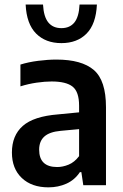

<svg xmlns="http://www.w3.org/2000/svg" viewBox="-20 -816 544 846"><path d="M193.5 9.5Q119.5 9.5 76 -31.8Q32.5 -73 32.5 -144Q32.5 -219 80.5 -261.2Q128.5 -303.5 236 -312L328.5 -321V-350Q328.5 -411.5 300 -434.2Q271.5 -457 207.5 -457Q178 -457 141.5 -451.8Q105 -446.5 70 -435.5V-531.5Q105 -542.5 148 -548Q191 -553.5 228.5 -553.5Q340 -553.5 393.5 -507.5Q447 -461.5 447 -343.5V0H347L338.5 -57.5H332Q309 -23 272.8 -6.8Q236.5 9.5 193.5 9.5ZM152.5 -156.5Q152.5 -80 232 -80Q256.5 -80 282.2 -90.5Q308 -101 328.5 -128V-247L247.5 -239.5Q198 -235 175.2 -214.2Q152.5 -193.5 152.5 -156.5ZM250.5 -626Q181 -626 139 -668.2Q97 -710.5 93 -796H169.5Q172.5 -742 193 -717Q213.5 -692 250.5 -692Q287.5 -692 307.8 -717Q328 -742 330.5 -796H407Q403 -710 361.5 -668Q320 -626 250.5 -626Z"/></svg>

Font: Encode Sans Semi Condensed SemiBold
Style: Regular
Weight: 600
Width: 4
Designer: Multiple Designers
Foundry: Impallari Type
Version: Version 3.000; ttfautohint (v1.8.3) -l 8 -r 50 -G 200 -x 14 